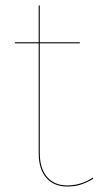

<svg xmlns="http://www.w3.org/2000/svg" viewBox="-20 -671 374 700"><path d="M320 -19Q298 -6 276 1.5Q254 9 225 9Q176 9 148.5 -23Q121 -55 121 -113V-513H34V-517H121V-651H125V-517H271V-513H125V-114Q125 -57 151.5 -26Q178 5 225 5Q275 5 318 -23Z"/></svg>

Font: FiraGO Four
Style: Regular
Weight: 100
Designer: bBox Type
Foundry: bBox Type GmbH
Version: Version 1.001